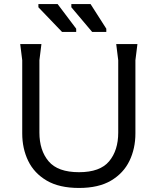

<svg xmlns="http://www.w3.org/2000/svg" viewBox="-20 -918 780 950"><path d="M371 12Q273 12 211 -24.5Q149 -61 119.5 -122Q90 -183 90 -258V-620L80 -700H185L175 -620V-262Q175 -174 220.5 -120Q266 -66 371 -66Q475 -66 520 -120Q565 -174 565 -262V-620L555 -700H660L650 -620V-258Q650 -183 620.5 -122Q591 -61 529.5 -24.5Q468 12 371 12ZM506 -760H436L333 -882V-898H428L506 -776ZM357 -760H287L170 -882V-898H265L357 -776Z"/></svg>

Font: AR One Sans
Style: Regular
Weight: 400
Designer: Niteesh Yadav
Foundry: Niteesh Yadav
Version: Version 1.001;gftools[0.9.33]